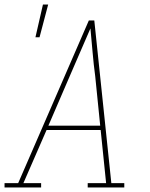

<svg xmlns="http://www.w3.org/2000/svg" viewBox="-38 -825 658 845"><path d="M-18 0V-19H42L353 -735H377L452 -19H509V0H348V-19H429L405 -253H167L65 -19H143V0ZM403 -272 381 -490Q374 -542 369.5 -595Q365 -648 360 -700Q337 -648 314.5 -595Q292 -542 269 -490L175 -272ZM118 -661 151 -805H174L136 -661Z"/></svg>

Font: Iosevka Etoile Thin
Style: Italic
Weight: 100
Italic angle: -9°
Designer: Belleve Invis
Foundry: Belleve Invis
Version: Version 22.1.2; ttfautohint (v1.8.4)